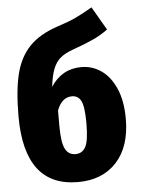

<svg xmlns="http://www.w3.org/2000/svg" viewBox="-54 -801 632 862"><g transform="rotate(-5 261.5 -370.0)"><path d="M501 -247Q501 -121 437 -51.5Q373 18 263 18Q22 18 22 -299Q22 -416 40.5 -490Q59 -564 104 -611Q149 -658 229 -685Q284 -703 314 -717Q344 -731 391 -758L452 -653Q419 -629 384 -613Q349 -597 293 -577Q256 -564 235 -546.5Q214 -529 202 -499Q190 -469 184 -418Q234 -495 322 -495Q371 -495 411.5 -467Q452 -439 476.5 -383Q501 -327 501 -247ZM323 -242Q323 -316 310 -342Q297 -368 269 -368Q223 -368 201 -310V-241Q201 -166 216 -137Q231 -108 262 -108Q293 -108 308 -135.5Q323 -163 323 -242Z"/></g></svg>

Font: Fira Sans Condensed ExtraBold
Style: Regular
Weight: 800
Width: 3
Designer: Carrois Corporate & Edenspiekermann AG
Foundry: Carrois Corporate GbR & Edenspiekermann AG
Version: Version 4.203